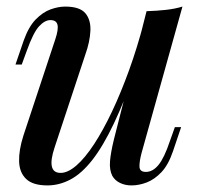

<svg xmlns="http://www.w3.org/2000/svg" viewBox="-20 -549 617 583"><path d="M396 -348Q359 -244 326 -174.5Q293 -105 260.5 -63.5Q228 -22 194 -4Q160 14 124 14Q80 14 59.5 -5.5Q39 -25 38 -59Q37 -93 51 -137L148 -430Q158 -460 154.5 -474Q151 -488 133 -488Q116 -488 98.5 -469Q81 -450 61 -394L46 -353H27L52 -426Q67 -468 88.5 -490Q110 -512 133.5 -520.5Q157 -529 178 -529Q222 -529 239 -509Q256 -489 254.5 -455.5Q253 -422 239 -383L146 -102Q120 -24 164 -24Q186 -24 212 -46.5Q238 -69 265.5 -111Q293 -153 320 -210Q347 -267 372 -336Q397 -405 417 -482ZM410 -85Q403 -59 403.5 -43Q404 -27 423 -27Q444 -27 461.5 -48.5Q479 -70 496 -121L511 -163H530L505 -89Q491 -48 470 -26Q449 -4 425.5 5Q402 14 379 14Q360 14 344.5 6.5Q329 -1 321 -15Q312 -33 314 -59Q316 -85 326 -126L425 -515Q456 -516 483.5 -519Q511 -522 534 -529Z"/></svg>

Font: Playfair Display Medium
Style: Italic
Weight: 500
Italic angle: -14°
Designer: Claus Eggers Sørensen
Foundry: Claus Eggers Sørensen
Version: Version 1.203